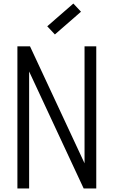

<svg xmlns="http://www.w3.org/2000/svg" viewBox="-20 -1061 640 1081"><path d="M78 0V-800H149L522 0H456V-800H522V0H451L78 -800H144V0ZM289 -867 246 -913 393 -1041 436 -995Z"/></svg>

Font: Victor Mono Light
Style: Regular
Weight: 300
Monospace: yes
Designer: Rune Bjørnerås
Version: Version 1.561;gftools[0.9.30]